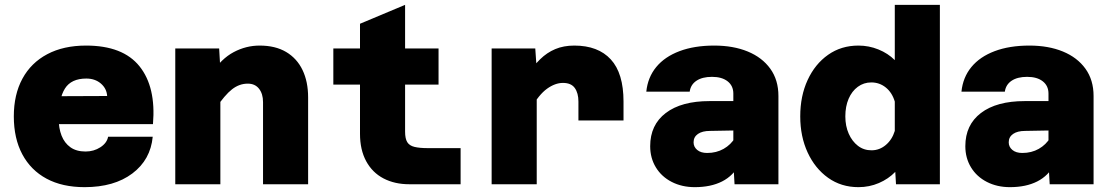

<svg xmlns="http://www.w3.org/2000/svg" viewBox="-20 -760 4590 792"><path d="M329 12Q237 12 172 -23Q107 -58 72 -123.5Q37 -189 37 -280Q37 -370 72.5 -435.5Q108 -501 175 -536.5Q242 -572 335 -572Q487 -572 555.5 -486.5Q624 -401 611 -248H182L183 -363L422 -364Q420 -395 396 -415.5Q372 -436 336 -436Q274 -436 248 -395Q222 -354 222 -271Q222 -231 234 -200.5Q246 -170 270.5 -152.5Q295 -135 333 -135Q367 -135 394 -152.5Q421 -170 426 -196H610Q601 -101 526 -44.5Q451 12 329 12Z M1065 0V-339Q1065 -373 1048.5 -394Q1032 -415 1002 -415Q967 -415 937 -391.5Q907 -368 870 -313L852 -456Q893 -518 944 -545Q995 -572 1051 -572Q1116 -572 1160.5 -545.5Q1205 -519 1228 -471Q1251 -423 1251 -358V0ZM703 0V-560H884L889 -474V0Z M1668 0Q1608 0 1562 -24Q1516 -48 1490.5 -95Q1465 -142 1465 -208V-662L1651 -740V-217Q1651 -188 1660 -173.5Q1669 -159 1690 -154Q1711 -149 1744 -149H1880V0ZM1355 -411V-560H1789V-411Z M2366 -263V-341Q2366 -376 2351 -397Q2336 -418 2302 -418Q2270 -418 2236.5 -394Q2203 -370 2170 -312L2153 -449Q2180 -488 2208 -515.5Q2236 -543 2270.5 -557.5Q2305 -572 2349 -572Q2447 -572 2499.5 -515Q2552 -458 2552 -341V-263ZM2008 0V-560H2188L2194 -473V0Z M3010 0 3005 -87V-374Q3005 -406 2981.5 -424.5Q2958 -443 2917 -443Q2877 -443 2853 -427Q2829 -411 2825 -382H2646Q2652 -441 2687 -483.5Q2722 -526 2783 -549Q2844 -572 2926 -572Q3005 -572 3064.5 -547.5Q3124 -523 3157.5 -476.5Q3191 -430 3191 -364V0ZM2846 12Q2793 12 2751 -9.5Q2709 -31 2685.5 -69.5Q2662 -108 2662 -157Q2662 -245 2726.5 -294Q2791 -343 2907 -343H3021L3020 -222L2909 -220Q2877 -220 2859 -207.5Q2841 -195 2841 -173Q2841 -154 2856 -141.5Q2871 -129 2897 -129Q2935 -129 2965 -146Q2995 -163 3013 -193L3031 -84Q3005 -35 2958.5 -11.5Q2912 12 2846 12Z M3521 -572Q3564 -572 3603.5 -556Q3643 -540 3671 -512V-740H3857V0H3676L3673 -51Q3645 -22 3605.5 -5Q3566 12 3521 12Q3450 12 3396 -26.5Q3342 -65 3311.5 -131Q3281 -197 3281 -280Q3281 -364 3311.5 -430Q3342 -496 3396 -534Q3450 -572 3521 -572ZM3575 -140Q3608 -140 3634 -162Q3660 -184 3671 -220V-341Q3660 -378 3634 -399Q3608 -420 3574 -420Q3543 -420 3518.5 -402Q3494 -384 3480.5 -352.5Q3467 -321 3467 -280Q3467 -240 3481 -208.5Q3495 -177 3519 -158.5Q3543 -140 3575 -140Z M4310 0 4305 -87V-374Q4305 -406 4281.5 -424.5Q4258 -443 4217 -443Q4177 -443 4153 -427Q4129 -411 4125 -382H3946Q3952 -441 3987 -483.5Q4022 -526 4083 -549Q4144 -572 4226 -572Q4305 -572 4364.5 -547.5Q4424 -523 4457.5 -476.5Q4491 -430 4491 -364V0ZM4146 12Q4093 12 4051 -9.5Q4009 -31 3985.5 -69.5Q3962 -108 3962 -157Q3962 -245 4026.5 -294Q4091 -343 4207 -343H4321L4320 -222L4209 -220Q4177 -220 4159 -207.5Q4141 -195 4141 -173Q4141 -154 4156 -141.5Q4171 -129 4197 -129Q4235 -129 4265 -146Q4295 -163 4313 -193L4331 -84Q4305 -35 4258.5 -11.5Q4212 12 4146 12Z"/></svg>

Font: Azeret Mono Thin ExtraBold
Style: Regular
Weight: 800
Version: Version 1.002